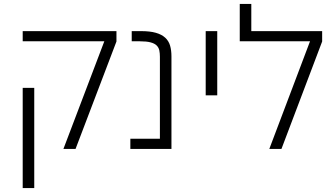

<svg xmlns="http://www.w3.org/2000/svg" viewBox="-20 -761 1692 981"><path d="M513 -550H96V-602H575V-549L366 0H304ZM96 -312H155V200H96Z M646 -52H797V-471Q797 -489 794 -503.5Q791 -518 780.5 -528.5Q770 -539 749.5 -544.5Q729 -550 695 -550H653V-602H700Q746 -602 776 -593.5Q806 -585 824 -568.5Q842 -552 849 -528Q856 -504 856 -473V0H646Z M1031 -602H1090V-274H1031Z M1564 -550H1205V-741H1264V-602H1626V-549L1418 0H1356Z"/></svg>

Font: IBM Plex Sans Hebrew Light
Style: Regular
Weight: 300
Designer: Mike Abbink, Paul van der Laan, Pieter van Rosmalen, Yanek Iontef
Foundry: Bold Monday
Version: Version 1.2